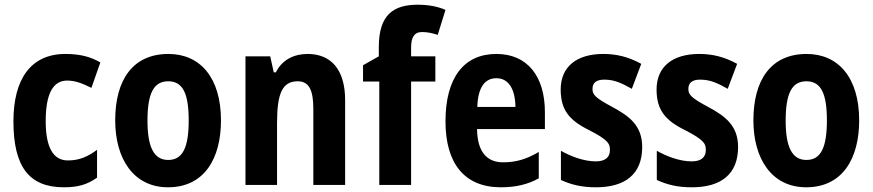

<svg xmlns="http://www.w3.org/2000/svg" viewBox="-20 -785 3705 815"><path d="M251 10C310 10 350 -1 392 -31V-149C351 -119 316 -104 268 -104C206 -104 174 -159 174 -271C174 -383 203 -443 265 -443C298 -443 328 -432 368 -412L406 -520C369 -541 327 -556 258 -556C109 -556 37 -447 37 -270C37 -78 103 10 251 10Z M918 -274C918 -456 829 -556 695 -556C543 -556 469 -445 469 -274C469 -111 547 10 693 10C848 10 918 -113 918 -274ZM606 -273C606 -388 632 -440 694 -440C756 -440 781 -388 781 -274C781 -160 756 -106 694 -106C633 -106 606 -161 606 -273Z M1286 -556C1231 -556 1179 -534 1151 -478H1142L1127 -546H1022V0H1156V-262C1156 -388 1178 -440 1244 -440C1293 -440 1310 -400 1310 -323V0H1445V-360C1445 -491 1384 -556 1286 -556Z M1828 -439V-546H1725V-583C1725 -624 1737 -649 1771 -649C1796 -649 1816 -644 1838 -637L1871 -743C1842 -756 1802 -765 1753 -765C1651 -765 1588 -723 1588 -586V-546L1521 -508V-439H1590V0H1725V-439Z M2087 -556C1950 -556 1871 -456 1871 -270C1871 -93 1950 10 2106 10C2169 10 2220 -2 2267 -28V-140C2215 -109 2170 -96 2115 -96C2045 -96 2006 -143 2005 -237H2293V-309C2293 -462 2218 -556 2087 -556ZM2087 -453C2140 -453 2167 -405 2168 -331H2006C2009 -419 2041 -453 2087 -453Z M2706 -161C2706 -252 2651 -292 2581 -330C2504 -371 2495 -384 2495 -408C2495 -434 2512 -447 2545 -447C2591 -447 2622 -430 2662 -408L2702 -514C2647 -544 2597 -556 2541 -556C2428 -556 2360 -502 2360 -405C2360 -318 2397 -274 2480 -233C2566 -189 2569 -173 2569 -148C2569 -118 2550 -100 2509 -100C2459 -100 2403 -121 2361 -145V-21C2407 0 2451 10 2510 10C2633 10 2706 -45 2706 -161Z M3113 -161C3113 -252 3058 -292 2988 -330C2911 -371 2902 -384 2902 -408C2902 -434 2919 -447 2952 -447C2998 -447 3029 -430 3069 -408L3109 -514C3054 -544 3004 -556 2948 -556C2835 -556 2767 -502 2767 -405C2767 -318 2804 -274 2887 -233C2973 -189 2976 -173 2976 -148C2976 -118 2957 -100 2916 -100C2866 -100 2810 -121 2768 -145V-21C2814 0 2858 10 2917 10C3040 10 3113 -45 3113 -161Z M3627 -274C3627 -456 3538 -556 3404 -556C3252 -556 3178 -445 3178 -274C3178 -111 3256 10 3402 10C3557 10 3627 -113 3627 -274ZM3315 -273C3315 -388 3341 -440 3403 -440C3465 -440 3490 -388 3490 -274C3490 -160 3465 -106 3403 -106C3342 -106 3315 -161 3315 -273Z"/></svg>

Font: Noto Sans Sinhala Condensed
Style: Bold
Weight: 700
Width: 3
Designer: Jelle Bosma - Monotype Design Team
Foundry: Monotype Imaging Inc.
Version: Version 2.006